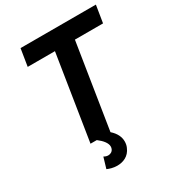

<svg xmlns="http://www.w3.org/2000/svg" viewBox="-209 -824 1043 1141"><g transform="rotate(-30 313.0 -253.5)"><path d="M607 -582 626 -700H109L90 -582H277L185 0H228C261 25 281 51 281 74C281 80 280 85 278 90C272 105 258 113 242 113C233 113 222 110 213 104L191 178C206 185 231 193 258 193C297 193 340 178 360 129C366 116 368 102 368 89C368 59 354 28 322 0L414 -582Z"/></g></svg>

Font: Arthouse Owned
Style: Bold Italic
Weight: 700
Italic angle: -10°
Designer: Jeremy Tribby
Foundry: Tribby Type
Version: Version 1.000;PS 001.000;hotconv 1.0.88;makeotf.lib2.5.64775